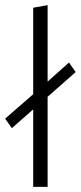

<svg xmlns="http://www.w3.org/2000/svg" viewBox="-32 -726 314 746"><path d="M262 -446 153 -350V0H97V-301L14 -228L-12 -265L97 -360V-696L153 -706V-409L236 -483Z"/></svg>

Font: Palanquin ExtraLight
Style: Regular
Weight: 275
Designer: Pria Ravichandran
Version: Version 1.001